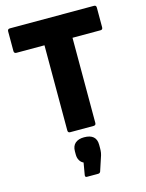

<svg xmlns="http://www.w3.org/2000/svg" viewBox="-134 -736 826 1085"><g transform="rotate(-15 278.5 -193.5)"><path d="M210 0Q197 0 197 -14V-512H33Q19 -512 19 -526V-641Q19 -655 33 -655H525Q538 -655 538 -641V-526Q538 -512 525 -512H361V-14Q361 0 347 0ZM236 268Q225 268 227 255L239 185Q225 179 216.5 164.5Q208 150 208 130V111Q208 80 226.5 64Q245 48 278 48Q350 48 350 111V132Q350 146 348 158Q346 170 340 186L316 259Q312 268 302 268Z"/></g></svg>

Font: Sofia Sans Black
Style: Regular
Weight: 900
Designer: Botio Nikoltchev, Ani Petrova
Foundry: lettersoup
Version: Version 4.100; ttfautohint (v1.8.3)